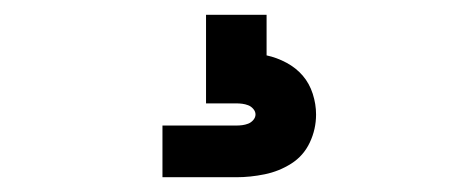

<svg xmlns="http://www.w3.org/2000/svg" viewBox="-20 -20 640 260"><path d="M200 220V150H300Q304 150 308 149.5Q312 149 316 147.5Q320 146 323 142.5Q326 139 326 135Q326 131 323 127.5Q320 124 316 122.5Q312 121 308 120.5Q304 120 300 120H259V0H341V55Q355 58 368 65Q381 72 390 82.5Q399 93 403.5 107Q408 121 408 135Q408 155 399.5 173Q391 191 374.5 201.5Q358 212 338.5 216Q319 220 300 220Z"/></svg>

Font: Iosevka Slab Extended
Style: Bold
Weight: 700
Width: 7
Monospace: yes
Designer: Belleve Invis
Foundry: Belleve Invis
Version: Version 11.1.0; ttfautohint (v1.8.3)